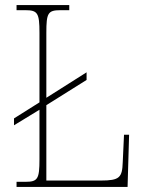

<svg xmlns="http://www.w3.org/2000/svg" viewBox="-20 -734 574 754"><path d="M45 0H481L487 -205H467L462 -97C460 -37 450 -25 376 -25H162V-321L320 -420V-450L162 -350V-605C162 -683 168 -694 218 -694H252V-714H45V-694H79C128 -694 135 -683 135 -605V-332L35 -269V-242L135 -303V-108C135 -31 128 -20 80 -20H45Z"/></svg>

Font: Noto Serif Tamil SemiCondensed Thin
Style: Regular
Weight: 100
Width: 4
Designer: Indian Type Foundry, Tom Grace, and the Monotype Design Team
Foundry: Monotype Imaging Inc.
Version: Version 2.004